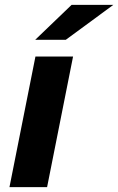

<svg xmlns="http://www.w3.org/2000/svg" viewBox="-20 -771 487 791"><path d="M19 0 126 -538H281L174 0ZM125 -607 275 -751H447L251 -607Z"/></svg>

Font: MOST Montserrat
Style: Bold Italic
Weight: 700
Italic angle: -11.3°
Designer: Julieta Ulanovsky
Foundry: Julieta Ulanovsky
Version: Version 8.000;March 11, 2024;FontCreator 15.0.0.2926 64-bit